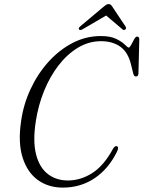

<svg xmlns="http://www.w3.org/2000/svg" viewBox="-20 -884 685 916"><path d="M539 -186Q548 -180.5 538 -160Q497.5 -78 431 -33.5Q364.5 11 279.5 11Q210.5 11 160.2 -25.5Q110 -62 87.8 -132.5Q65.5 -203 80.5 -305Q91.5 -385 125.5 -458.2Q159.5 -531.5 210.8 -588.5Q262 -645.5 325.8 -678.8Q389.5 -712 460.5 -712Q507.5 -712 535 -698.2Q562.5 -684.5 576 -670.8Q589.5 -657 594 -657Q599 -657 605.8 -670Q612.5 -683 619.8 -696.2Q627 -709.5 633.5 -709.5Q645 -709.5 644.5 -695L640.5 -534Q640 -519.5 629 -519Q619 -518.5 615.5 -534L604.5 -578.5Q590 -636 553.2 -661.8Q516.5 -687.5 462 -687.5Q403.5 -687.5 352 -656.5Q300.5 -625.5 259.2 -572Q218 -518.5 190.2 -450Q162.5 -381.5 151 -306.5Q136 -210.5 152 -147.8Q168 -85 208 -54Q248 -23 304 -23Q364.5 -23 420 -58.2Q475.5 -93.5 519 -174Q529.5 -191 539 -186ZM576.5 -742.5Q570.5 -738 562.5 -745.5L486.5 -810L376 -745.5Q363 -737.5 357.5 -743Q352.5 -749 362 -757.5L472.5 -850.5Q480.5 -857 486 -860.8Q491.5 -864.5 498 -864.5Q505 -864.5 509 -860.8Q513 -857 517 -850.5L579.5 -756.5Q584.5 -748 576.5 -742.5Z"/></svg>

Font: Fraunces 144pt Soft Light
Style: Italic
Weight: 300
Italic angle: -16°
Version: Version 1.000;[b76b70a41]